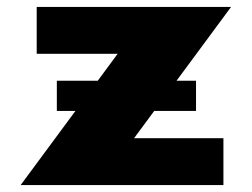

<svg xmlns="http://www.w3.org/2000/svg" viewBox="-20 -533 725 553"><path d="M424.2 -213.5H544.6V-300.5H488.5L645.5 -513H85.7V-378H318.8L261.6 -300.5H143.7V-213.5H197.3L39.5 0H623.5V-135H366.2Z"/></svg>

Font: Hussar
Style: BdWide
Weight: 700
Foundry: Cannot Into Space Fonts
Version: Version 2.00